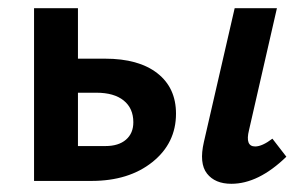

<svg xmlns="http://www.w3.org/2000/svg" viewBox="-20 -441 718 468"><path d="M236 -298Q318 -298 363.5 -262.5Q409 -227 409 -164Q409 -92 351.5 -46Q294 0 203 0H63V-421H170V-298ZM644 -103 678 -59Q610 7 544 7Q504 7 484.5 -18Q465 -43 477 -95L552 -421H655L587 -124Q577 -84 602 -84Q619 -84 644 -103ZM237 -85Q269 -85 287 -100.5Q305 -116 305 -143Q305 -177 281.5 -196Q258 -215 215 -215H170V-85Z"/></svg>

Font: EauTest
Style: Bold Italic
Weight: 700
Italic angle: -12°
Designer: Christian Thalmann (Catharsis Fonts)
Version: Version 0.001;PS 000.001;hotconv 1.0.88;makeotf.lib2.5.64775